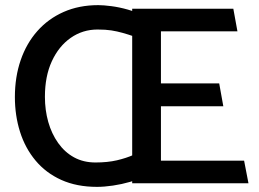

<svg xmlns="http://www.w3.org/2000/svg" viewBox="-20 -714 1008 748"><path d="M540 -651Q512 -667 478.5 -676.5Q445 -686 414 -690Q383 -694 363 -694Q288 -694 228 -667.5Q168 -641 125.5 -593Q83 -545 60.5 -479.5Q38 -414 38 -336Q38 -264 58 -200.5Q78 -137 118.5 -88.5Q159 -40 219 -13Q279 14 358 14Q386 14 420 9Q454 4 487 -5.5Q520 -15 544 -28L501 -111Q472 -98 435.5 -89.5Q399 -81 352 -81Q305 -81 268.5 -101Q232 -121 206.5 -157Q181 -193 168 -239Q155 -285 155 -337Q155 -417 182 -475.5Q209 -534 255.5 -566.5Q302 -599 360 -599Q392 -599 414 -595.5Q436 -592 457.5 -586Q479 -580 505 -571ZM948 0 931 -88H607V-300H850L834 -389H607V-592H905L889 -680H495V0Z"/></svg>

Font: Catamaran Thin SemiBold
Style: Regular
Weight: 600
Version: Version 2.000